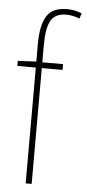

<svg xmlns="http://www.w3.org/2000/svg" viewBox="-54 -797 376 829"><g transform="rotate(5 133.5 -382.5)"><path d="M206 -502H116V0H90V-502H10V-524L90 -528V-604Q90 -686 115 -725.5Q140 -765 202 -765Q222 -765 238 -761.5Q254 -758 267 -752L259 -729Q245 -735 230 -738Q215 -741 201 -741Q154 -741 135 -708.5Q116 -676 116 -600V-527H206Z"/></g></svg>

Font: Noto Sans Telugu Condensed Thin
Style: Regular
Weight: 100
Width: 3
Designer: Jelle Bosma - Monotype Design Team
Foundry: Monotype Imaging Inc.
Version: Version 2.005; ttfautohint (v1.8.4.7-5d5b)